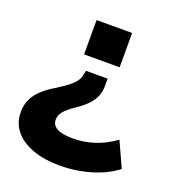

<svg xmlns="http://www.w3.org/2000/svg" viewBox="-127 -594 798 883"><g transform="rotate(20 272.5 -152.5)"><path d="M265 191Q189 191 132 170.5Q75 150 43.5 112Q12 74 12 20Q12 -16 26 -44.5Q40 -73 66.5 -96.5Q93 -120 129 -141Q164 -163 183.5 -179Q203 -195 213 -210Q223 -225 225 -240L229 -260H335V-224Q335 -198 326 -175Q317 -152 297.5 -131Q278 -110 246 -88Q211 -65 193 -45Q175 -25 175 -2Q175 18 187.5 30Q200 42 223 47.5Q246 53 277 53Q332 53 383 36.5Q434 20 482 -15L538 108Q504 135 459 153.5Q414 172 364.5 181.5Q315 191 265 191ZM195 -328V-496H369V-328Z"/></g></svg>

Font: Nunito Sans 10pt SemiExpanded ExtraBold
Style: Regular
Weight: 800
Width: 6
Designer: Vernon Adams
Foundry: Vernon Adams
Version: Version 3.101;gftools[0.9.27]